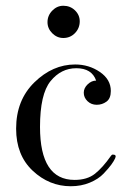

<svg xmlns="http://www.w3.org/2000/svg" viewBox="-20 -638 441 667"><path d="M200 -506Q178 -506 161.5 -522.5Q145 -539 145 -561Q145 -584 161.5 -601Q178 -618 200 -618Q224 -618 240.5 -602Q257 -586 257 -564Q257 -540 240.5 -523Q224 -506 200 -506ZM226 9Q151 9 93.5 -45Q36 -99 36 -191Q36 -290 99.5 -352Q163 -414 241 -414Q289 -414 327 -388Q365 -362 365 -322Q365 -296 350 -285Q335 -274 316 -274Q297 -274 284 -286.5Q271 -299 271 -316Q271 -332 284.5 -345Q298 -358 314 -358Q299 -401 245 -401Q192 -401 155.5 -356Q119 -311 119 -197Q119 -13 239 -13Q283 -13 310 -34.5Q337 -56 365 -96Q368 -101 372 -101Q386 -101 380 -88Q376 -79 367 -66.5Q358 -54 340 -35Q322 -16 292 -3.5Q262 9 226 9Z"/></svg>

Font: HK Venetian
Style: Regular
Weight: 400
Designer: Alfredo Marco Pradil
Foundry: Alfredo Marco Pradil
Version: Version 1.000;PS 001.000;hotconv 1.0.88;makeotf.lib2.5.64775